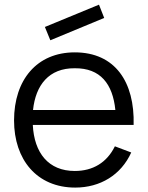

<svg xmlns="http://www.w3.org/2000/svg" viewBox="-20 -808 649 843"><path d="M437.5 -729.2 414.6 -787.5 177.1 -689.6 201 -631.2ZM124 -259.4H566.7C571.9 -447.9 485.4 -578.1 308.3 -578.1C141.7 -578.1 41.7 -457.3 41.7 -279.2C41.7 -107.3 141.7 15.6 310.4 15.6C419.8 15.6 511.5 -39.6 556.2 -138.5L484.4 -165.6C449 -93.8 387.5 -57.3 308.3 -57.3C192.7 -57.3 130.2 -136.5 124 -259.4ZM308.3 -508.3C420.8 -509.4 475 -439.6 486.5 -325H125C136.5 -434.4 194.8 -509.4 308.3 -508.3Z"/></svg>

Font: Manrope3
Style: Regular
Weight: 400
Width: 4
Designer: Mikhail Sharanda
Foundry: Mikhail Sharanda
Version: Version 3.000;PS 003.000;hotconv 1.0.88;makeotf.lib2.5.64775